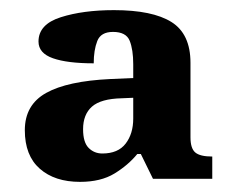

<svg xmlns="http://www.w3.org/2000/svg" viewBox="-20 -739 460 379"><path d="M138 -380Q88 -380 58.5 -406Q29 -432 29 -482Q29 -532 71 -555.5Q113 -579 198 -583L243 -585V-612Q243 -641 236 -658.5Q229 -676 203 -676Q179 -676 172 -658Q165 -640 165 -614Q113 -614 84.5 -624Q56 -634 56 -657Q56 -691 100 -705Q144 -719 205 -719Q281 -719 318.5 -695.5Q356 -672 356 -615V-468Q356 -446 365.5 -438Q375 -430 399 -430V-386H282L258 -435H251Q233 -413 206 -396.5Q179 -380 138 -380ZM182 -436Q213 -436 228 -455.5Q243 -475 243 -505V-546L220 -545Q179 -544 161.5 -528.5Q144 -513 144 -484Q144 -458 155 -447Q166 -436 182 -436Z"/></svg>

Font: Noto Serif Khojki
Style: Bold
Weight: 700
Version: Version 2.003